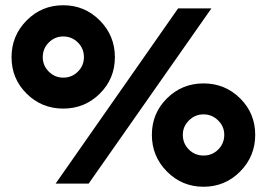

<svg xmlns="http://www.w3.org/2000/svg" viewBox="-20 -700 1017 732"><path d="M677 -186Q677 -153 700 -130Q723 -107 756 -107Q789 -107 812 -130Q835 -153 835 -186Q835 -218 811.5 -241Q788 -264 756 -264Q724 -264 700.5 -241Q677 -218 677 -186ZM895.5 -325Q953 -268 953 -186Q953 -104 895.5 -46Q838 12 756 12Q674 12 616.5 -46Q559 -104 559 -186Q559 -268 616.5 -325Q674 -382 756 -382Q838 -382 895.5 -325ZM143 -482Q143 -450 166 -427Q189 -404 221 -404Q254 -404 277 -427Q300 -450 300 -482Q300 -515 277 -538Q254 -561 221 -561Q189 -561 166 -538Q143 -515 143 -482ZM192 0 659 -668H786L318 0ZM360.5 -622Q418 -564 418 -482Q418 -400 360.5 -343Q303 -286 221 -286Q139 -286 81.5 -343Q24 -400 24 -482Q24 -564 81.5 -622Q139 -680 221 -680Q303 -680 360.5 -622Z"/></svg>

Font: Atkinson Hyperlegible Pro
Style: Bold
Weight: 700
Designer: Elliott Scott, Megan Eiswerth, Linus Boman, Theodore Petrosky, Jacob Perez
Foundry: Braille Institute
Version: Version 1.5.1